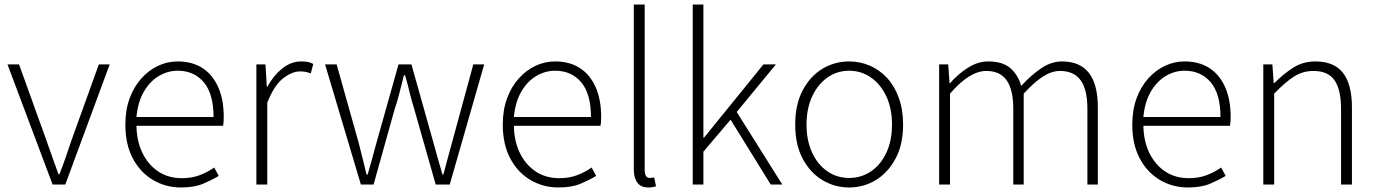

<svg xmlns="http://www.w3.org/2000/svg" viewBox="-20 -814 6077 847"><path d="M212 0 13 -530H64L184 -197Q198 -158 211.5 -119Q225 -80 238 -45H242Q256 -80 269.5 -119Q283 -158 296 -197L416 -530H464L268 0Z M778 13Q711 13 655 -20Q599 -53 566 -115Q533 -177 533 -264Q533 -329 552 -380.5Q571 -432 604 -468.5Q637 -505 678 -524Q719 -543 764 -543Q827 -543 872 -514.5Q917 -486 942 -431Q967 -376 967 -298Q967 -289 966.5 -279.5Q966 -270 964 -259H582Q583 -192 608 -140Q633 -88 677.5 -58Q722 -28 782 -28Q826 -28 860.5 -41Q895 -54 925 -75L945 -38Q913 -19 875 -3Q837 13 778 13ZM582 -298H922Q922 -400 879 -451Q836 -502 764 -502Q719 -502 679.5 -478Q640 -454 614 -408.5Q588 -363 582 -298Z M1111 0V-530H1151L1157 -431H1159Q1186 -480 1224.5 -511.5Q1263 -543 1309 -543Q1324 -543 1336.5 -541Q1349 -539 1362 -532L1351 -490Q1338 -495 1328.5 -497Q1319 -499 1303 -499Q1268 -499 1228.5 -468Q1189 -437 1159 -361V0Z M1572 0 1414 -530H1465L1562 -185Q1571 -148 1580 -113.5Q1589 -79 1597 -44H1602Q1612 -79 1621.5 -113.5Q1631 -148 1641 -185L1738 -530H1795L1892 -185Q1902 -148 1912 -113.5Q1922 -79 1932 -44H1936Q1945 -79 1954.5 -113.5Q1964 -148 1974 -185L2068 -530H2116L1964 0H1902L1808 -331Q1796 -369 1787 -406.5Q1778 -444 1767 -482H1762Q1752 -444 1742.5 -405.5Q1733 -367 1720 -329L1628 0Z M2443 13Q2376 13 2320 -20Q2264 -53 2231 -115Q2198 -177 2198 -264Q2198 -329 2217 -380.5Q2236 -432 2269 -468.5Q2302 -505 2343 -524Q2384 -543 2429 -543Q2492 -543 2537 -514.5Q2582 -486 2607 -431Q2632 -376 2632 -298Q2632 -289 2631.5 -279.5Q2631 -270 2629 -259H2247Q2248 -192 2273 -140Q2298 -88 2342.5 -58Q2387 -28 2447 -28Q2491 -28 2525.5 -41Q2560 -54 2590 -75L2610 -38Q2578 -19 2540 -3Q2502 13 2443 13ZM2247 -298H2587Q2587 -400 2544 -451Q2501 -502 2429 -502Q2384 -502 2344.5 -478Q2305 -454 2279 -408.5Q2253 -363 2247 -298Z M2839 13Q2818 13 2804.5 4Q2791 -5 2783.5 -23Q2776 -41 2776 -69V-794H2824V-63Q2824 -46 2830 -37.5Q2836 -29 2846 -29Q2850 -29 2854 -29.5Q2858 -30 2866 -31L2874 8Q2866 10 2859 11.5Q2852 13 2839 13Z M3036 0V-794H3083V-207H3086L3348 -530H3403L3230 -320L3431 0H3380L3203 -286L3083 -145V0Z M3726 13Q3662 13 3608 -19.5Q3554 -52 3521 -114Q3488 -176 3488 -264Q3488 -353 3521 -415.5Q3554 -478 3608 -510.5Q3662 -543 3726 -543Q3774 -543 3817 -524.5Q3860 -506 3893 -470.5Q3926 -435 3945 -382.5Q3964 -330 3964 -264Q3964 -176 3930.5 -114Q3897 -52 3843.5 -19.5Q3790 13 3726 13ZM3726 -29Q3780 -29 3823 -58.5Q3866 -88 3890.5 -141Q3915 -194 3915 -264Q3915 -335 3890.5 -388Q3866 -441 3823 -471.5Q3780 -502 3726 -502Q3672 -502 3629.5 -471.5Q3587 -441 3562.5 -388Q3538 -335 3538 -264Q3538 -194 3562.5 -141Q3587 -88 3629.5 -58.5Q3672 -29 3726 -29Z M4123 0V-530H4163L4169 -447H4171Q4207 -488 4250.5 -515.5Q4294 -543 4339 -543Q4403 -543 4437 -513.5Q4471 -484 4485 -435Q4531 -485 4575 -514Q4619 -543 4665 -543Q4744 -543 4783.5 -492.5Q4823 -442 4823 -340V0H4777V-334Q4777 -418 4747.5 -459.5Q4718 -501 4656 -501Q4619 -501 4580.5 -476Q4542 -451 4496 -401V0H4450V-334Q4450 -418 4421 -459.5Q4392 -501 4331 -501Q4294 -501 4254 -476Q4214 -451 4171 -401V0Z M5220 13Q5153 13 5097 -20Q5041 -53 5008 -115Q4975 -177 4975 -264Q4975 -329 4994 -380.5Q5013 -432 5046 -468.5Q5079 -505 5120 -524Q5161 -543 5206 -543Q5269 -543 5314 -514.5Q5359 -486 5384 -431Q5409 -376 5409 -298Q5409 -289 5408.5 -279.5Q5408 -270 5406 -259H5024Q5025 -192 5050 -140Q5075 -88 5119.5 -58Q5164 -28 5224 -28Q5268 -28 5302.5 -41Q5337 -54 5367 -75L5387 -38Q5355 -19 5317 -3Q5279 13 5220 13ZM5024 -298H5364Q5364 -400 5321 -451Q5278 -502 5206 -502Q5161 -502 5121.5 -478Q5082 -454 5056 -408.5Q5030 -363 5024 -298Z M5553 0V-530H5593L5599 -447H5601Q5642 -488 5685 -515.5Q5728 -543 5783 -543Q5865 -543 5904.5 -492.5Q5944 -442 5944 -340V0H5896V-334Q5896 -418 5867.5 -459.5Q5839 -501 5774 -501Q5727 -501 5688 -476Q5649 -451 5601 -401V0Z"/></svg>

Font: Noto Sans SC ExtraLight
Style: Regular
Weight: 250
Designer: Ryoko NISHIZUKA 西塚涼子 (kana, bopomofo & ideographs); Paul D. Hunt (Latin, Greek & Cyrillic); Sandoll Communications 산돌커뮤니
Foundry: Adobe
Version: Version 2.004-H2;hotconv 1.0.118;makeotfexe 2.5.65603